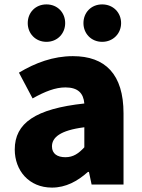

<svg xmlns="http://www.w3.org/2000/svg" viewBox="-20 -838 646 872"><path d="M216 14C279 14 332 -15 379 -57H384L396 0H541V-323C541 -501 458 -583 311 -583C222 -583 141 -553 66 -508L128 -391C185 -423 232 -441 277 -441C335 -441 359 -414 363 -368C141 -344 47 -279 47 -159C47 -64 111 14 216 14ZM277 -124C240 -124 216 -140 216 -173C216 -213 252 -246 363 -260V-169C337 -141 313 -124 277 -124ZM191 -648C241 -648 276 -686 276 -733C276 -781 241 -818 191 -818C141 -818 106 -781 106 -733C106 -686 141 -648 191 -648ZM444 -648C494 -648 530 -686 530 -733C530 -781 494 -818 444 -818C394 -818 359 -781 359 -733C359 -686 394 -648 444 -648Z"/></svg>

Font: Noto Sans KR Black
Style: Regular
Weight: 900
Designer: Ryoko NISHIZUKA 西塚涼子 (kana, bopomofo & ideographs); Paul D. Hunt (Latin, Greek & Cyrillic); Sandoll Communications 산돌커뮤니
Foundry: Adobe
Version: Version 2.004;hotconv 1.0.118;makeotfexe 2.5.65603